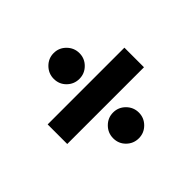

<svg xmlns="http://www.w3.org/2000/svg" viewBox="-131 -679 850 850"><g transform="rotate(-45 294.0 -254.0)"><path d="M215.3 -439.9Q215.3 -473.1 239 -497.1Q262.7 -521 295.9 -521Q329.1 -521 352.8 -497.1Q376.5 -473.1 376.5 -439.9Q376.5 -406.7 352.8 -383.1Q329.1 -359.4 295.9 -359.4Q262.7 -359.4 239 -382.6Q215.3 -405.8 215.3 -439.9ZM53.7 -193.8V-316.4H534.2V-193.8ZM215.3 -67.9Q215.3 -101.1 239 -125Q262.7 -148.9 295.9 -148.9Q329.1 -148.9 352.8 -125Q376.5 -101.1 376.5 -67.9Q376.5 -34.7 352.8 -11Q329.1 12.7 295.9 12.7Q262.7 12.7 239 -10.5Q215.3 -33.7 215.3 -67.9Z"/></g></svg>

Font: Vazirmatn FD Black
Style: Regular
Weight: 900
Designer: Saber Rastikerdar
Foundry: Saber Rastikerdar
Version: Version 33.003